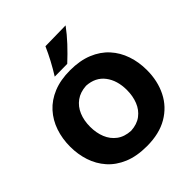

<svg xmlns="http://www.w3.org/2000/svg" viewBox="-287 -1290 1496 1496"><g transform="rotate(-45 461.0 -542.0)"><path d="M465.3 15.6Q353.5 15.6 272.9 -18.3Q192.4 -52.2 140.6 -110.8Q88.9 -169.4 64 -245.1Q39.1 -320.8 39.1 -404.3Q39.1 -492.7 65.2 -569.3Q91.3 -646 143.6 -703.9Q195.8 -761.7 274.9 -794.2Q354 -826.7 460 -826.7Q567.9 -826.7 647.7 -793.9Q727.5 -761.2 780 -703.4Q832.5 -645.5 858.6 -568.8Q884.8 -492.2 884.8 -404.8Q884.8 -284.2 836.9 -189Q789.1 -93.8 695.6 -39.1Q602.1 15.6 465.3 15.6ZM462.9 -156.7Q531.7 -160.6 576.4 -194.6Q621.1 -228.5 642.8 -283.2Q664.6 -337.9 664.6 -404.8Q664.6 -510.7 612.5 -579.1Q560.5 -647.5 462.9 -653.3Q395.5 -649.4 350.1 -616.2Q304.7 -583 281.7 -528.3Q258.8 -473.6 258.8 -404.8Q258.8 -337.4 281 -282.7Q303.2 -228 348.4 -194.3Q393.6 -160.6 462.9 -156.7ZM340.3 -876Q408.2 -984.4 456.5 -1094.7L682.6 -1098.6Q640.6 -1041.5 588.6 -985.8Q536.6 -930.2 479.5 -877.4Z"/></g></svg>

Font: Pinar DS1 ExtraBold
Style: Regular
Weight: 800
Designer: Amin Abedi
Version: Version 3.000